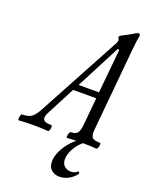

<svg xmlns="http://www.w3.org/2000/svg" viewBox="-230 -759 821 1061"><g transform="rotate(20 180.5 -228.5)"><path d="M-62 3Q-66 3 -66 -6Q-66 -15 -63 -24.5Q-60 -34 -56 -34Q-17 -34 1.5 -49Q20 -64 38 -98L300 -584Q305 -594 305 -601Q305 -603 304 -605Q303 -607 301 -610Q299 -614 299 -620Q299 -623 303 -626.5Q307 -630 320 -636Q332 -642 346.5 -650Q361 -658 369 -663Q388 -676 397 -676Q406 -676 406 -662Q403 -649 400 -627.5Q397 -606 394 -571L349 -91Q346 -63 354.5 -48.5Q363 -34 402 -34Q407 -34 406.5 -24.5Q406 -15 402.5 -6Q399 3 394 3Q358 0 307 0Q255 0 222 3Q218 3 218.5 -6Q219 -15 222.5 -24.5Q226 -34 230 -34Q260 -34 270 -48.5Q280 -63 283 -91L299 -258H163L75 -89Q62 -63 69 -48.5Q76 -34 116 -34Q121 -34 121 -24.5Q121 -15 118 -6Q115 3 110 3Q76 0 24 0Q-29 0 -62 3ZM317 -554 182 -294H302L327 -554ZM255 219Q227 219 207.5 202.5Q188 186 188 153Q188 124 203.5 91Q219 58 246 28Q273 -2 308 -20H344Q301 4 276 43.5Q251 83 251 116Q251 144 267.5 157.5Q284 171 304 171Q315 171 325 167.5Q335 164 343 156Q346 154 350 159Q354 164 352 167Q333 192 307 205.5Q281 219 255 219Z"/></g></svg>

Font: Junicode Two Beta Condensed
Style: Italic
Weight: 400
Width: 3
Italic angle: -9°
Version: Version 1.053; ttfautohint (v1.8.4)